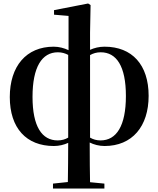

<svg xmlns="http://www.w3.org/2000/svg" viewBox="-20 -819 906 1098"><path d="M578 16C736 16 830 -96 830 -271C830 -449 735 -552 578 -552C547 -552 519 -545 495 -534V-632L498 -790L484 -799L289 -761V-735L372 -728V-532C347 -544 318 -552 287 -552C130 -552 36 -440 36 -264C36 -86 131 16 288 16C318 16 346 9 370 -2C370 80 369 149 368 222L283 231V259H577V231L495 223C494 155 493 108 493 -4C517 8 547 16 578 16ZM370 -32C353 -22 333 -16 310 -16C220 -16 166 -95 166 -265C166 -436 220 -520 311 -520C334 -520 353 -514 370 -505ZM495 -504C513 -514 532 -520 556 -520C646 -520 700 -441 700 -270C700 -99 646 -16 555 -16C532 -16 512 -22 495 -32Z"/></svg>

Font: GenRyuMin2 TW B
Style: Regular
Weight: 700
Version: Version 2.100;PS 2.1;hotconv 16.6.51;makeotf.lib2.5.65220 DE